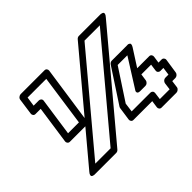

<svg xmlns="http://www.w3.org/2000/svg" viewBox="-142 -1011 1321 1321"><g transform="rotate(-45 518.5 -350.5)"><path d="M115.2 -582 131.8 -701.2Q133.3 -711.9 142.6 -719Q151.9 -726.1 161.1 -726.1H393.1Q403.8 -726.1 409.7 -718.3Q415.5 -710.4 414.1 -701.2L353 -279.8Q351.6 -269 343 -262Q334.5 -254.9 325.2 -254.9H168.9Q158.2 -254.9 151.9 -262.9Q145.5 -271 147 -279.8L187 -557.1H136.2Q125.5 -557.1 119.6 -564.9Q113.8 -572.8 115.2 -582ZM117.2 -14.2 705.1 -714.8Q714.8 -726.1 727.1 -726.1H936Q938 -726.1 941.2 -725.8Q944.3 -725.6 950.7 -723.6Q957 -721.7 960.2 -718Q963.4 -714.4 961.7 -706.3Q960 -698.2 950.2 -687L361.8 14.2Q352.5 24.9 339.8 24.9H130.9Q128.9 24.9 126 24.7Q123 24.4 116.5 22.5Q109.9 20.5 106.9 16.8Q104 13.2 105.7 5.1Q107.4 -2.9 117.2 -14.2ZM168 -606.9H219.2Q228.5 -606.9 235.6 -599.9Q242.7 -592.8 241.2 -582L201.2 -305.2H307.1L359.9 -675.8H178.2ZM186 -24.9H335L880.9 -675.8H731.9ZM563 -77.1 577.1 -174.8Q578.6 -181.2 582 -186L743.2 -432.1Q753.4 -445.8 767.1 -445.8H916Q916 -445.3 920.4 -446Q924.8 -446.8 929.7 -444.8Q934.6 -442.9 938.5 -439.9Q942.4 -437 941.7 -429.2Q940.9 -421.4 934.1 -410.2L854 -285.2H971.2Q981.9 -285.2 987.8 -277.1Q993.7 -269 992.2 -259.8L984.9 -209H1015.1Q1025.9 -209 1032.2 -200.9Q1038.6 -192.9 1037.1 -184.1L1021 -77.1Q1019.5 -66.4 1010.5 -59.1Q1001.5 -51.8 992.2 -51.8H961.9L955.1 0Q953.6 10.7 944.3 17.8Q935.1 24.9 925.8 24.9H780.8Q770 24.9 764.2 17.1Q758.3 9.3 759.8 0L767.1 -51.8H584Q573.2 -51.8 567.4 -59.8Q561.5 -67.9 563 -77.1ZM617.2 -102.1H799.8Q809.1 -102.1 815.7 -95Q822.3 -87.9 820.8 -77.1L814 -24.9H909.2L916 -77.1Q917.5 -86.4 925.8 -94.2Q934.1 -102.1 944.8 -102.1H975.1L982.9 -159.2H953.1Q943.8 -159.2 937.3 -166.3Q930.7 -173.3 932.1 -184.1L939 -234.9H844.2L836.9 -184.1Q835.4 -174.8 827.1 -167Q818.8 -159.2 808.1 -159.2H758.8Q739.3 -159.2 735.1 -168Q731 -176.8 736.3 -185.5L742.2 -194.8L869.1 -396H774.9L626 -168.9Z"/></g></svg>

Font: Trueno Black Outline
Style: Italic
Weight: 900
Width: 6
Designer: Julieta Ulanovsky
Foundry: Julieta Ulanovsky
Version: Version 3.001b | FøM Fix